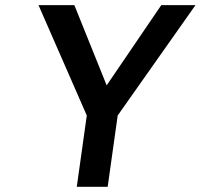

<svg xmlns="http://www.w3.org/2000/svg" viewBox="-20 -720 773 740"><path d="M433.6 -274.9 395 0H275.9L314.5 -274.9L128.4 -700.2H266.6L391.1 -391.1L601.6 -700.2H733.4Z"/></svg>

Font: Fivo Sans Med
Style: Regular
Weight: 450
Designer: Alexander Slobzheninov
Foundry: Alexander Slobzheninov
Version: 1.0